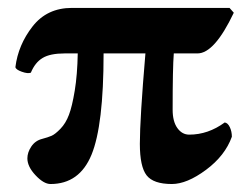

<svg xmlns="http://www.w3.org/2000/svg" viewBox="-20 -456 632 486"><path d="M561 -436 571.8 -423.8Q522.9 -320.8 480 -320.8H419.9Q417 -284.7 417 -178.2Q417 -148.4 429 -131.8Q440.9 -115.2 459 -115.2Q506.8 -115.2 548.8 -146Q556.6 -145 561.8 -134Q566.9 -123 566.9 -109.9Q549.8 -62 501.5 -26.1Q453.1 9.8 415 9.8Q368.2 9.8 351.1 -12.2Q334 -34.2 334 -91.8Q334 -154.8 348.1 -320.8H242.2Q242.2 -138.7 211.7 -64.5Q181.2 9.8 107.9 9.8Q90.8 9.8 70.1 -12.2Q49.3 -34.2 49.3 -55.2Q49.3 -70.3 59.3 -85.2Q69.3 -100.1 86.9 -104.5Q101.6 -108.4 110.6 -112.3Q119.6 -116.2 133.1 -130.1Q146.5 -144 154.5 -165.3Q162.6 -186.5 169.2 -226.6Q175.8 -266.6 176.8 -320.8H144Q106.9 -320.8 87.9 -309.3Q68.8 -297.9 58.1 -272Q50.3 -269 35.2 -274.4Q20 -279.8 19 -286.1Q25.9 -342.3 62.5 -389.2Q99.1 -436 162.1 -436Z"/></svg>

Font: Linux Biolinum O
Style: Bold
Weight: 700
Designer: Philipp H. Poll
Foundry: Philipp H. Poll
Version: Version 1.3.2